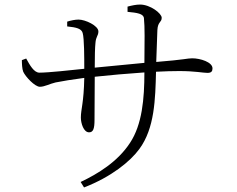

<svg xmlns="http://www.w3.org/2000/svg" viewBox="-20 -781 1040 843"><path d="M76 -517C76 -503 77 -478 82 -466C92 -444 133 -400 155 -400C176 -400 198 -413 224 -419C255 -425 296 -432 350 -439C348 -329 335 -301 335 -265C335 -240 347 -200 371 -200C389 -200 395 -215 395 -255L396 -444C461 -451 540 -458 614 -463C614 -347 604 -234 551 -154C497 -71 410 -18 334 18L349 42C468 -4 552 -72 592 -127C659 -218 662 -345 665 -466C703 -468 738 -469 767 -469C837 -469 871 -461 891 -461C908 -461 913 -468 913 -481C913 -508 860 -525 824 -525C802 -525 792 -519 666 -509L671 -649C673 -687 690 -682 690 -703C690 -722 640 -761 595 -761C578 -761 559 -757 540 -752V-729C582 -725 610 -721 612 -701C616 -663 615 -600 614 -505L396 -484C396 -532 397 -574 399 -591C401 -622 412 -623 412 -643C412 -668 355 -695 325 -695C310 -695 290 -691 275 -686V-665C316 -661 338 -655 343 -636C350 -612 350 -527 350 -479C292 -473 193 -462 153 -462C129 -462 111 -495 95 -524Z"/></svg>

Font: Noto Serif JP Light
Style: Regular
Weight: 300
Designer: Ryoko NISHIZUKA 西塚涼子 (kana & ideographs); Frank Grießhammer (Latin, Greek & Cyrillic); Wenlong ZHANG 张文龙 (bopomofo); San
Foundry: Adobe
Version: Version 2.001;hotconv 1.1.0;makeotfexe 2.6.0